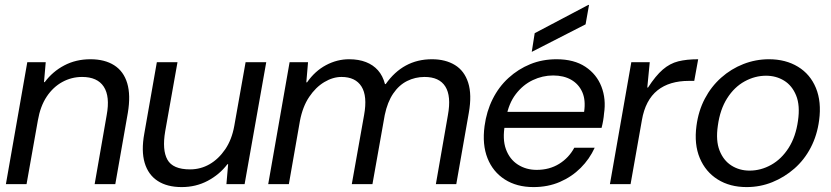

<svg xmlns="http://www.w3.org/2000/svg" viewBox="-20 -749 3382 781"><path d="M4 0 91 -496H166L159 -415H162Q194 -458 241.5 -483Q289 -508 348 -508Q406 -508 444.5 -483.5Q483 -459 497.5 -410.5Q512 -362 500 -290L449 0H365L414 -281Q428 -357 402 -396.5Q376 -436 314 -436Q271 -436 233.5 -415.5Q196 -395 170 -356Q144 -317 134 -259L88 0Z M719 12Q660 12 621.5 -13Q583 -38 568.5 -86.5Q554 -135 567 -206L618 -496H702L652 -215Q639 -139 661 -99.5Q683 -60 753 -60Q796 -60 832.5 -81Q869 -102 896 -141.5Q923 -181 933 -237L979 -496H1063L975 0H901L908 -81H905Q873 -39 825 -13.5Q777 12 719 12Z M1071 0 1158 -496H1233L1226 -414H1229Q1261 -460 1306 -484Q1351 -508 1400 -508Q1439 -508 1468.5 -496.5Q1498 -485 1517.5 -463Q1537 -441 1546 -407H1549Q1584 -457 1631 -482.5Q1678 -508 1737 -508Q1792 -508 1830.5 -484.5Q1869 -461 1884.5 -412.5Q1900 -364 1887 -290L1836 0H1753L1802 -281Q1816 -358 1791.5 -397Q1767 -436 1707 -436Q1669 -436 1636 -419.5Q1603 -403 1579.5 -368.5Q1556 -334 1545 -281L1495 0H1411L1461 -281Q1475 -358 1450.5 -397Q1426 -436 1369 -436Q1334 -436 1299 -415Q1264 -394 1237.5 -354.5Q1211 -315 1200 -257L1155 0Z M2150 12Q2082 12 2033.5 -19Q1985 -50 1963 -105.5Q1941 -161 1951 -236Q1959 -296 1984 -346Q2009 -396 2048.5 -432Q2088 -468 2137 -488Q2186 -508 2244 -508Q2315 -508 2361 -477.5Q2407 -447 2426.5 -396.5Q2446 -346 2437 -287Q2436 -274 2433.5 -259Q2431 -244 2427 -229H2013L2024 -294H2356Q2363 -342 2348.5 -374.5Q2334 -407 2303.5 -424.5Q2273 -442 2230 -442Q2187 -442 2147 -423Q2107 -404 2078 -366Q2049 -328 2039 -271L2034 -243Q2023 -183 2038 -142Q2053 -101 2086.5 -79.5Q2120 -58 2163 -58Q2215 -58 2254.5 -82.5Q2294 -107 2316 -148H2399Q2378 -102 2342 -66Q2306 -30 2257.5 -9Q2209 12 2150 12ZM2143 -538 2155 -614 2373 -729H2376L2362 -650Z M2461 0 2548 -496H2623L2613 -393H2616Q2647 -441 2676 -466Q2705 -491 2739 -499.5Q2773 -508 2820 -508L2804 -420H2782Q2743 -420 2711 -410.5Q2679 -401 2654.5 -381.5Q2630 -362 2614 -331.5Q2598 -301 2591 -260L2545 0Z M3017 12Q2949 12 2899.5 -19Q2850 -50 2826.5 -106Q2803 -162 2813 -237Q2821 -298 2847 -347.5Q2873 -397 2913.5 -433Q2954 -469 3004 -488.5Q3054 -508 3108 -508Q3176 -508 3226 -477.5Q3276 -447 3299 -391Q3322 -335 3312 -260Q3304 -199 3278 -149Q3252 -99 3211.5 -63.5Q3171 -28 3121.5 -8Q3072 12 3017 12ZM3029 -55Q3075 -55 3117 -78.5Q3159 -102 3188 -147.5Q3217 -193 3226 -258Q3235 -320 3218.5 -360.5Q3202 -401 3169.5 -421Q3137 -441 3096 -441Q3051 -441 3009 -418Q2967 -395 2938 -349.5Q2909 -304 2900 -238Q2891 -177 2907 -136.5Q2923 -96 2955.5 -75.5Q2988 -55 3029 -55Z"/></svg>

Font: DM Sans 36pt
Style: Italic
Weight: 400
Italic angle: -10°
Designer: Colophon Foundry, Jonny Pinhorn
Foundry: Colophon Foundry
Version: Version 4.004;gftools[0.9.30]